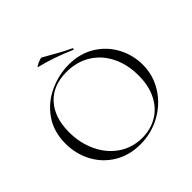

<svg xmlns="http://www.w3.org/2000/svg" viewBox="-197 -965 1160 1160"><g transform="rotate(-45 383.0 -385.0)"><path d="M49 -312Q49 -415 101 -488.5Q153 -562 234.5 -599Q316 -636 401 -636Q496 -636 568 -591.5Q640 -547 678.5 -474Q717 -401 717 -319Q717 -228 669 -152Q621 -76 540.5 -32Q460 12 366 12Q273 12 200.5 -31.5Q128 -75 88.5 -149.5Q49 -224 49 -312ZM653 -291Q653 -385 616.5 -458.5Q580 -532 513.5 -573Q447 -614 359 -614Q243 -614 178 -542Q113 -470 113 -346Q113 -253 149.5 -175.5Q186 -98 252 -53Q318 -8 402 -8Q473 -8 530 -41Q587 -74 620 -138Q653 -202 653 -291ZM260 -756Q253 -757 265.5 -764.5Q278 -772 294.5 -778Q311 -784 315 -782Q355 -759 399.5 -734Q444 -709 487 -689Q489 -688 489 -685Q489 -682 487 -680Q485 -678 483 -679Q370 -729 260 -756Z"/></g></svg>

Font: Cormorant SC Light
Style: Regular
Weight: 300
Designer: Christian Thalmann (Catharsis Fonts)
Foundry: Catharsis Fonts
Version: Version 4.000